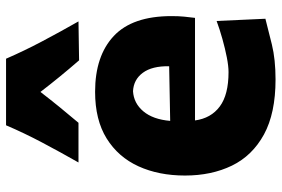

<svg xmlns="http://www.w3.org/2000/svg" viewBox="-169 -751 936 638"><g transform="rotate(-90 299.0 -432.0)"><path d="M354 15.6Q241.7 15.6 171.1 -22.9Q100.6 -61.5 67.6 -129.4Q34.7 -197.3 34.7 -285.2Q34.7 -372.6 65.4 -439.9Q96.2 -507.3 158 -545.7Q219.7 -584 313 -584Q432.1 -584 498.3 -522Q564.5 -460 564.5 -330.1Q564.5 -306.2 562.7 -288.1Q561 -270 558.6 -252H217.8Q225.1 -198.7 264.2 -169.7Q303.2 -140.6 378.4 -140.6Q397.9 -140.6 427 -146.2Q456.1 -151.9 488.3 -160.9Q520.5 -169.9 548.3 -180.2L555.7 -18.1Q520 -8.8 470.2 3.4Q420.4 15.6 354 15.6ZM397.9 -337.9Q398.9 -394.5 376.2 -425.3Q353.5 -456.1 314.9 -458Q274.9 -455.6 248 -423.6Q221.2 -391.6 216.3 -334.5ZM417.5 -637.2Q362.3 -700.7 312.5 -765.6Q288.1 -733.9 262.5 -702.4Q236.8 -670.9 210 -639.2H78.1Q112.3 -699.2 144.3 -759.8Q176.3 -820.3 201.7 -879.9H422.9Q448.7 -820.3 480.7 -759.8Q512.7 -699.2 546.9 -639.2Z"/></g></svg>

Font: Pinar DS4 ExtraBold
Style: Regular
Weight: 800
Designer: Amin Abedi
Version: Version 3.000